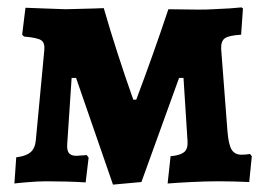

<svg xmlns="http://www.w3.org/2000/svg" viewBox="-20 -491 718 520"><path d="M186 -280H174L162 -100Q161 -83 167 -76Q173 -69 187 -69L215 -71L220 -64L212 3Q163 0 105 0Q84 0 54 2.5Q24 5 19 6L24 -65Q50 -68 62.5 -78.5Q75 -89 77 -111L100 -355Q102 -375 91.5 -382Q81 -389 45 -392L40 -397L49 -470L102 -468L158 -466L234 -468L261 -469Q296 -348 341 -221H349Q396 -346 436 -466L516 -465Q544 -465 557 -466Q608 -468 634 -471L638 -468L633 -397Q599 -395 588.5 -387Q578 -379 579 -358L596 -136Q599 -99 607.5 -85.5Q616 -72 634 -72Q647 -72 657 -74L662 -68L655 2Q611 0 571 0Q538 0 498 2Q458 4 434 6L442 -68Q467 -70 478 -78.5Q489 -87 488 -107L477 -280H465L363 2L286 9Z"/></svg>

Font: Alegreya ExtraBold
Style: Regular
Weight: 800
Designer: Juan Pablo del Peral
Foundry: Huerta Tipografica
Version: Version 2.007; ttfautohint (v1.6)